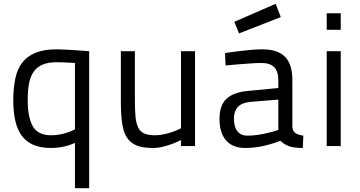

<svg xmlns="http://www.w3.org/2000/svg" viewBox="-20 -770 1897 1012"><path d="M249 10Q194 10 156 -6.5Q118 -23 94.5 -55Q71 -87 60.5 -134Q50 -181 50 -241Q50 -307 61 -357.5Q72 -408 98.5 -441.5Q125 -475 169 -492.5Q213 -510 278 -510Q298 -510 326.5 -508.5Q355 -507 383 -505Q415 -502 450 -500V222H375V-17Q358 -9 339 -3Q322 2 299 6Q276 10 249 10ZM279 -442Q234 -442 204.5 -429.5Q175 -417 157.5 -392Q140 -367 133 -329.5Q126 -292 126 -242Q126 -152 153 -104.5Q180 -57 249 -57Q274 -57 297 -61.5Q320 -66 337 -72Q357 -79 375 -88V-438Q357 -439 339 -440Q324 -441 307 -441.5Q290 -442 279 -442Z M1008 -500V0H934V-32Q911 -20 886 -11Q865 -3 838.5 3.5Q812 10 786 10Q733 10 700.5 -3Q668 -16 649 -45Q630 -74 623.5 -122Q617 -170 617 -239V-500H691V-240Q691 -188 694.5 -153Q698 -118 709 -96.5Q720 -75 741 -66Q762 -57 797 -57Q822 -57 846 -62.5Q870 -68 890 -75Q913 -83 934 -94V-500Z M1521 -101Q1523 -77 1539 -67.5Q1555 -58 1579 -55L1576 10Q1531 10 1504.5 1Q1478 -8 1458 -28Q1431 -17 1401 -9Q1375 -1 1341.5 4.5Q1308 10 1273 10Q1207 10 1172 -29.5Q1137 -69 1137 -143Q1137 -215 1174 -249.5Q1211 -284 1289 -291L1447 -306V-347Q1447 -395 1424.5 -416.5Q1402 -438 1360 -438Q1332 -438 1299 -435.5Q1266 -433 1237 -431Q1203 -428 1169 -425L1166 -490Q1201 -496 1236 -500Q1266 -504 1300 -507Q1334 -510 1363 -510Q1443 -510 1482 -471Q1521 -432 1521 -347ZM1299 -233Q1253 -228 1233 -205.5Q1213 -183 1213 -145Q1213 -101 1231.5 -78Q1250 -55 1284 -55Q1313 -55 1342 -59.5Q1371 -64 1394 -70Q1421 -76 1447 -85V-245ZM1433 -750 1460 -680 1240 -594 1215 -655Z M1702 -500H1776V0H1702ZM1702 -700H1776V-613H1702Z"/></svg>

Font: TitilliumText22L 400 wt
Style: 400 wt
Weight: 400
Designer: Campivisivi
Foundry: Campivisivi
Version: 1.000